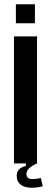

<svg xmlns="http://www.w3.org/2000/svg" viewBox="-20 -772 241 907"><path d="M46 0V-600H155V0ZM55 -662V-752H145V-662ZM59 58Q59 39 71 27.5Q83 16 102 12L103 -11H147L155 0Q105 21 105 51Q105 61 111.5 67.5Q118 74 135 74Q143 74 154 72.5Q165 71 173 69L182 108Q171 111 157 113Q143 115 131 115Q95 115 76.5 99.5Q58 84 59 58Z"/></svg>

Font: Big Shoulders Display
Style: Bold
Weight: 700
Designer: Patric King
Foundry: XO Type Co
Version: Version 1.000; ttfautohint (v1.8.2)